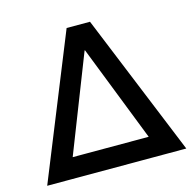

<svg xmlns="http://www.w3.org/2000/svg" viewBox="-103 -806 927 912"><g transform="rotate(-15 360.5 -350.0)"><path d="M19 0 302 -700H417L703 0H584L359 -575H357L132 0ZM117 0V-100H606V0Z"/></g></svg>

Font: REM
Style: Regular
Weight: 400
Designer: Octavio Pardo
Foundry: Ashler Design
Version: Version 1.005;gftools[0.9.28]